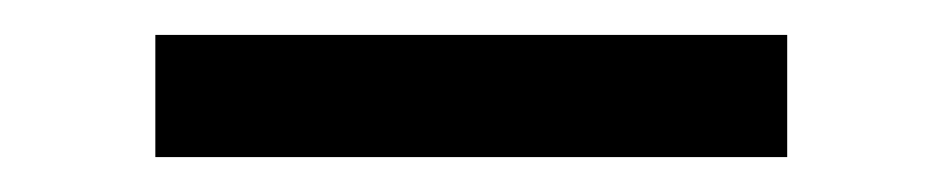

<svg xmlns="http://www.w3.org/2000/svg" viewBox="-20 -20 540 110"><path d="M69 70V0H431V70Z"/></svg>

Font: Iosevka Slab
Style: Regular
Weight: 400
Monospace: yes
Designer: Belleve Invis
Foundry: Belleve Invis
Version: Version 11.2.4; ttfautohint (v1.8.3)